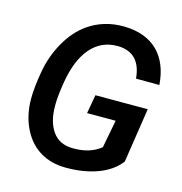

<svg xmlns="http://www.w3.org/2000/svg" viewBox="-108 -819 880 926"><g transform="rotate(15 332.5 -356.0)"><path d="M611.8 -364.7H350.6L334 -271H476.6L450.2 -131.8C415 -103.5 370.6 -89.4 316.9 -89.4C314.5 -89.4 312 -89.4 309.6 -89.4C265.1 -89.8 231.4 -106.4 209 -138.7C186.5 -170.9 175.8 -212.9 175.8 -265.1C175.8 -269.5 175.8 -273.9 175.8 -278.3C176.3 -306.6 180.7 -343.3 188 -387.7C213.9 -540.5 286.1 -621.6 391.1 -621.6C393.1 -621.6 395.5 -621.6 397.5 -621.6C471.2 -619.1 511.7 -576.2 519 -492.7L635.7 -492.2C630.4 -564 607.9 -619.6 567.9 -659.2C527.3 -698.7 471.7 -719.2 400.4 -720.7C397.9 -720.7 395.5 -720.7 393.6 -720.7C329.1 -720.7 272 -703.1 221.7 -668.5C183.1 -641.6 150.9 -605 124 -558.1C97.2 -510.7 78.6 -460 69.3 -404.8C59.6 -349.6 55.2 -304.2 55.2 -269C55.2 -261.2 55.2 -253.9 55.7 -247.1C58.6 -196.8 70.8 -151.9 91.8 -112.3C133.8 -33.2 207 9.3 300.8 9.8C302.7 9.8 305.2 9.8 307.1 9.8C363.3 9.8 414.6 1.5 461.4 -15.6C507.8 -32.7 544.4 -58.6 570.3 -92.3Z"/></g></svg>

Font: Roboto Medium
Style: Italic
Weight: 500
Italic angle: -12°
Designer: Google
Version: Version 2.137; 2017